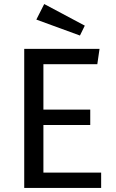

<svg xmlns="http://www.w3.org/2000/svg" viewBox="-20 -931 575 951"><path d="M462 -613H195V-388H427V-312H195V-76H481V0H100V-689H473ZM400 -804 376 -755 160 -834 199 -911Z"/></svg>

Font: Fira Sans
Style: Regular
Weight: 400
Designer: bBox Type GmbH & Carrois Corporate GbR & Edenspiekermann AG
Foundry: bBox Type GmbH & Carrois Corporate GbR & Edenspiekermann AG
Version: Version 4.301